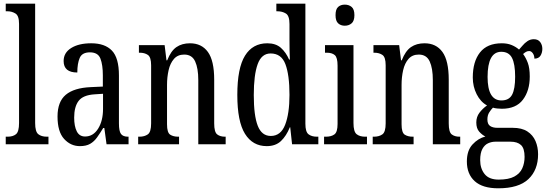

<svg xmlns="http://www.w3.org/2000/svg" viewBox="-20 -780 2960 1038"><path d="M11 0V-41H21Q50 -41 66.5 -54.5Q83 -68 83 -115V-651Q83 -695 63.5 -707Q44 -719 21 -719H11V-760H170V-115Q170 -68 187 -54.5Q204 -41 233 -41H242V0Z M412 10Q362 10 326.5 -29Q291 -68 291 -150Q291 -230 335.5 -267.5Q380 -305 471 -309L536 -312V-373Q536 -429 523 -463Q510 -497 466 -497Q424 -497 411 -467Q398 -437 398 -388Q324 -388 324 -450Q324 -495 365 -520.5Q406 -546 473 -546Q547 -546 585 -506.5Q623 -467 623 -372V-113Q623 -71 634 -56Q645 -41 672 -41H675V0H556L544 -88H538Q521 -60 505 -37.5Q489 -15 467.5 -2.5Q446 10 412 10ZM440 -42Q484 -42 510.5 -84.5Q537 -127 537 -191V-273L491 -270Q429 -266 405 -234.5Q381 -203 381 -144Q381 -98 395 -70Q409 -42 440 -42Z M727 0V-41H734Q761 -41 779 -53.5Q797 -66 797 -113V-427Q797 -471 779.5 -483Q762 -495 736 -495H731V-536H870L880 -454H884Q904 -505 934 -525.5Q964 -546 1007 -546Q1070 -546 1104 -499Q1138 -452 1138 -349V-113Q1138 -66 1154 -53.5Q1170 -41 1196 -41H1200V0H1052V-347Q1052 -411 1035 -448Q1018 -485 976 -485Q941 -485 920.5 -461.5Q900 -438 891.5 -400.5Q883 -363 883 -321V-108Q883 -63 900 -52Q917 -41 943 -41H948V0Z M1422 10Q1346 10 1304.5 -56.5Q1263 -123 1263 -267Q1263 -412 1304.5 -479Q1346 -546 1425 -546Q1471 -546 1498.5 -521.5Q1526 -497 1543 -458H1547Q1546 -481 1545.5 -508Q1545 -535 1545 -563V-650Q1545 -695 1525.5 -707Q1506 -719 1480 -719H1474V-760H1631V-111Q1631 -67 1648 -54Q1665 -41 1693 -41H1701V0H1559L1549 -92H1547Q1528 -45 1499 -17.5Q1470 10 1422 10ZM1444 -45Q1498 -45 1521.5 -105.5Q1545 -166 1545 -267Q1545 -375 1523 -433Q1501 -491 1443 -491Q1394 -491 1373 -433Q1352 -375 1352 -266Q1352 -155 1373.5 -100Q1395 -45 1444 -45Z M1844 -641Q1822 -641 1808 -654Q1794 -667 1794 -698Q1794 -730 1808 -742.5Q1822 -755 1844 -755Q1866 -755 1881 -742.5Q1896 -730 1896 -698Q1896 -667 1881 -654Q1866 -641 1844 -641ZM1732 0V-41H1742Q1771 -41 1788 -53.5Q1805 -66 1805 -110V-425Q1805 -469 1790 -482Q1775 -495 1747 -495H1737V-536H1891V-115Q1891 -68 1908 -54.5Q1925 -41 1954 -41H1964V0Z M1995 0V-41H2002Q2029 -41 2047 -53.5Q2065 -66 2065 -113V-427Q2065 -471 2047.5 -483Q2030 -495 2004 -495H1999V-536H2138L2148 -454H2152Q2172 -505 2202 -525.5Q2232 -546 2275 -546Q2338 -546 2372 -499Q2406 -452 2406 -349V-113Q2406 -66 2422 -53.5Q2438 -41 2464 -41H2468V0H2320V-347Q2320 -411 2303 -448Q2286 -485 2244 -485Q2209 -485 2188.5 -461.5Q2168 -438 2159.5 -400.5Q2151 -363 2151 -321V-108Q2151 -63 2168 -52Q2185 -41 2211 -41H2216V0Z M2674 238Q2589 238 2546.5 199.5Q2504 161 2504 93Q2504 34 2534.5 1Q2565 -32 2604 -42Q2586 -51 2570.5 -68.5Q2555 -86 2555 -118Q2555 -148 2572 -170.5Q2589 -193 2613 -210Q2578 -229 2557 -270.5Q2536 -312 2536 -361Q2536 -447 2575 -496.5Q2614 -546 2693 -546Q2723 -546 2746 -536.5Q2769 -527 2786 -512Q2794 -520 2805 -533.5Q2816 -547 2831.5 -557.5Q2847 -568 2866 -568Q2889 -568 2900.5 -552.5Q2912 -537 2912 -516Q2912 -495 2902 -479Q2892 -463 2869 -463Q2869 -480 2860.5 -492Q2852 -504 2841 -504Q2831 -504 2823.5 -499.5Q2816 -495 2808 -488Q2823 -468 2833.5 -440Q2844 -412 2844 -366Q2844 -290 2807 -241Q2770 -192 2693 -192Q2683 -192 2668 -193.5Q2653 -195 2645 -198Q2635 -188 2625 -172.5Q2615 -157 2615 -134Q2615 -109 2629.5 -99Q2644 -89 2669 -89H2752Q2801 -89 2831 -69.5Q2861 -50 2875 -17.5Q2889 15 2889 54Q2889 139 2836.5 188.5Q2784 238 2674 238ZM2691 -237Q2732 -237 2748.5 -268Q2765 -299 2765 -365Q2765 -434 2748 -467Q2731 -500 2690 -500Q2616 -500 2616 -364Q2616 -237 2691 -237ZM2676 191Q2730 191 2760.5 174.5Q2791 158 2803.5 130Q2816 102 2816 68Q2816 22 2796.5 4Q2777 -14 2740 -14H2658Q2638 -14 2619 -5.5Q2600 3 2588 25Q2576 47 2576 86Q2576 131 2600 161Q2624 191 2676 191Z"/></svg>

Font: Noto Serif Hebrew ExtraCondensed
Style: Regular
Weight: 400
Width: 2
Designer: Monotype Design Team
Foundry: Monotype Imaging Inc.
Version: Version 2.004; ttfautohint (v1.8.4.7-5d5b)